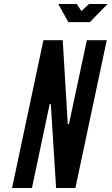

<svg xmlns="http://www.w3.org/2000/svg" viewBox="-20 -935 555 955"><path d="M320 -825 270 -915H362L385 -880L423 -915H515L427 -825ZM235 -383 233 -417H227L139 0H40L196 -735H292L315 -352L317 -318H323L412 -735H511L355 0H259Z"/></svg>

Font: League Gothic Italic
Style: Regular
Weight: 400
Designer: Tyler Finck
Foundry: The League of Moveable Type
Version: Version 1.001;PS 001.001;hotconv 1.0.56;makeotf.lib2.0.21325